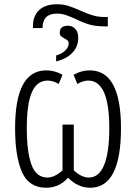

<svg xmlns="http://www.w3.org/2000/svg" viewBox="-20 -873 640 903"><path d="M135 -751Q135 -799 164.5 -826Q194 -853 248 -853Q277 -853 301 -845.5Q325 -838 358 -823Q392 -808 417 -800.5Q442 -793 473 -793H487V-749H471Q430 -749 399.5 -758Q369 -767 335 -784Q306 -797 287.5 -803Q269 -809 248 -809Q180 -809 180 -741H135ZM244 -612Q273 -621 288 -636.5Q303 -652 303 -669Q303 -678 298 -682.5Q293 -687 283 -692Q272 -698 266.5 -703.5Q261 -709 261 -720Q261 -736 271 -744Q281 -752 299 -752Q321 -752 334.5 -737Q348 -722 348 -695Q348 -655 321.5 -626Q295 -597 244 -584ZM51 -270Q51 -406 87.5 -474Q124 -542 198 -542Q238 -542 274 -521L256 -478Q230 -494 204 -494Q154 -494 130 -439.5Q106 -385 106 -270Q106 -159 128 -98.5Q150 -38 203 -38Q237 -38 274 -72V-287H327V-72Q363 -38 398 -38Q445 -38 469.5 -96.5Q494 -155 494 -270Q494 -384 469 -439Q444 -494 395 -494Q370 -494 344 -478L326 -521Q362 -542 402 -542Q549 -542 549 -270Q549 10 404 10Q347 10 300 -37Q258 10 197 10Q116 10 83.5 -63.5Q51 -137 51 -270Z"/></svg>

Font: Noto Sans Mono UI Light
Style: Regular
Weight: 300
Monospace: yes
Designer: Monotype Design team
Foundry: Monotype Imaging Inc.
Version: Version 1.000